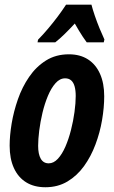

<svg xmlns="http://www.w3.org/2000/svg" viewBox="-20 -786 484 816"><path d="M172.9 9.8Q125 9.8 91.1 -11.2Q57.1 -32.2 39.1 -71.8Q21 -111.3 21 -167Q21 -209.5 29.5 -261Q38.1 -312.5 56.2 -364.3Q74.2 -416 103.8 -459.2Q133.3 -502.4 175.3 -528.8Q217.3 -555.2 272.9 -555.2Q320.3 -555.2 353.8 -533.7Q387.2 -512.2 405 -472.4Q422.9 -432.6 422.9 -377Q422.9 -329.1 413.8 -275.9Q404.8 -222.7 385.7 -171.9Q366.7 -121.1 337.2 -80.1Q307.6 -39.1 266.6 -14.6Q225.6 9.8 172.9 9.8ZM187 -91.8Q208 -91.8 226.1 -111.3Q244.1 -130.9 258.1 -163.1Q272 -195.3 281.7 -233.6Q291.5 -272 296.6 -309.8Q301.8 -347.7 301.8 -377.9Q301.8 -401.9 297.1 -418.7Q292.5 -435.5 282.5 -444.3Q272.5 -453.1 256.8 -453.1Q234.4 -453.1 216.1 -432.6Q197.8 -412.1 183.8 -378.9Q169.9 -345.7 160.6 -306.9Q151.4 -268.1 146.7 -231Q142.1 -193.8 142.1 -166Q142.1 -130.9 153.3 -111.3Q164.6 -91.8 187 -91.8ZM139.6 -606 141.6 -617.2Q164.1 -640.1 184.8 -664.8Q205.6 -689.5 224.9 -715.1Q244.1 -740.7 260.7 -766.1H368.7Q373.5 -747.1 382.8 -719.7Q392.1 -692.4 403.3 -665Q414.6 -637.7 423.8 -618.2L420.9 -606H348.6Q340.8 -616.7 332.5 -628.9Q324.2 -641.1 315.7 -655.5Q307.1 -669.9 297.9 -686Q274.4 -660.6 253.7 -640.4Q232.9 -620.1 214.8 -606Z"/></svg>

Font: Open Sans Condensed
Style: Italic
Weight: 400
Width: 3
Italic angle: -12°
Designer: Monotype Design Team
Foundry: Monotype Imaging Inc.
Version: Version 3.000